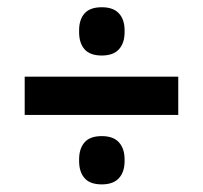

<svg xmlns="http://www.w3.org/2000/svg" viewBox="-20 -568 546 517"><path d="M46.5 -258.5V-361.5H460V-258.5ZM254 -71.5Q222.5 -71.5 207.8 -88.2Q193 -105 193 -134.5V-138.5Q193 -168 207.8 -184.8Q222.5 -201.5 254 -201.5Q285 -201.5 300.2 -184.8Q315.5 -168 315.5 -138.5V-134.5Q315.5 -105 300.2 -88.2Q285 -71.5 254 -71.5ZM254 -418.5Q222.5 -418.5 207.8 -435.2Q193 -452 193 -481.5V-486Q193 -515.5 207.8 -532Q222.5 -548.5 254 -548.5Q285 -548.5 300.2 -532Q315.5 -515.5 315.5 -486V-481.5Q315.5 -452 300.2 -435.2Q285 -418.5 254 -418.5Z"/></svg>

Font: Anek Tamil SemiBold
Style: Regular
Weight: 600
Version: Version 1.003